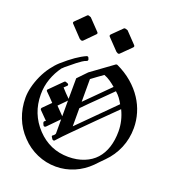

<svg xmlns="http://www.w3.org/2000/svg" viewBox="-214 -1361 1444 1604"><g transform="rotate(20 507.5 -558.5)"><path d="M972 -442Q972 -509 952.5 -574Q933 -639 896 -695Q857 -755 798 -805.5Q739 -856 662 -892Q655 -894 649 -891L455 -750L377 -669L376 -483Q376 -485 375.5 -485.5Q375 -486 375 -487Q357 -505 339 -523Q321 -541 304 -561L327 -583Q334 -588 332 -596Q330 -604 320 -606L304 -612Q298 -613 292 -607L186 -501Q176 -494 185 -483Q204 -465 222.5 -445.5Q241 -426 259 -407L190 -338Q184 -328 190 -320Q208 -300 226 -283.5Q244 -267 261 -248L250 -241Q244 -236 246 -225L254 -208Q256 -200 264 -199Q272 -198 278 -204L376 -304V-178Q376 -172 368 -164Q367 -162 365.5 -160.5Q364 -159 359 -156Q346 -149 354 -138L365 -121Q370 -117 376 -116Q382 -115 386 -120Q409 -146 434.5 -172.5Q460 -199 485 -224Q568 -308 650.5 -389.5Q733 -471 818 -555Q861 -466 861 -372Q861 -294 840.5 -231Q820 -168 780 -123.5Q740 -79 677.5 -54Q615 -29 538 -29Q374 -29 260 -149Q145 -271 145 -442Q145 -515 168.5 -581.5Q192 -648 234 -705Q239 -708 242.5 -712Q246 -716 250 -720Q279 -744 299 -760Q319 -776 332 -787Q354 -804 373.5 -817Q393 -830 412 -836Q422 -841 419 -853L414 -865Q412 -871 407 -873Q402 -875 396 -873Q355 -855 308 -822.5Q261 -790 202 -738Q169 -708 138 -666Q107 -624 83 -572Q59 -519 46.5 -468Q34 -417 34 -372Q34 -280 66 -197.5Q98 -115 160 -51Q220 13 300 48Q380 83 467 83Q552 83 629 50Q706 17 766 -43Q785 -63 802 -80.5Q819 -98 838 -117Q902 -181 937 -264Q972 -347 972 -442ZM695 -708 487 -500V-702Q514 -722 538.5 -740Q563 -758 589 -776Q620 -764 646 -746Q672 -728 695 -708ZM796 -591 487 -282V-443Q548 -506 607 -563Q666 -620 726 -681Q750 -660 765.5 -639Q781 -618 796 -591ZM376 -331 308 -401 374 -468Q376 -471 376 -473ZM736 -1074Q747 -1085 736 -1096L643 -1193L624 -1199Q615 -1202 609 -1197L524 -1113Q512 -1101 522 -1091L617 -992L629 -985Q633 -982 639 -982.5Q645 -983 649 -988ZM410 -1072Q421 -1083 410 -1093L317 -1190L298 -1197Q289 -1200 284 -1194L199 -1110Q187 -1099 197 -1089L292 -989L304 -982Q308 -980 314 -980.5Q320 -981 324 -985Z"/></g></svg>

Font: MM Taunggyi
Style: Regular
Weight: 400
Designer: Khon Soe Zaw Thu
Version: Version 1.00 July 18, 2016, initial release